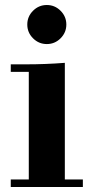

<svg xmlns="http://www.w3.org/2000/svg" viewBox="-20 -747 374 767"><path d="M23 0V-30H95V-460H23V-490H85Q162 -490 239 -496V-30H311V0ZM112 -594Q89 -617 89 -649Q89 -681 112 -704Q135 -727 167 -727Q199 -727 222 -704Q245 -681 245 -649Q245 -617 222 -594Q199 -571 167 -571Q135 -571 112 -594Z"/></svg>

Font: Justus
Style: Bold
Weight: 700
Version: Version 001.001